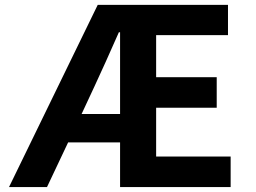

<svg xmlns="http://www.w3.org/2000/svg" viewBox="-20 -760 1040 780"><path d="M311.5 -296.9H467.8V-628.9H462.9Q405.3 -498 364.3 -410.2ZM614.3 -124H917V0H467.8V-181.6H256.8L170.9 0H16.6L377 -740.2H906.2V-617.2H614.3V-446.3H860.4V-322.3H614.3Z"/></svg>

Font: Gen Shin Gothic Monospace Bold
Style: Bold
Weight: 700
Designer: [Source Han Sans]
Ryoko NISHIZUKA  (kana & ideographs); Paul D. Hunt (Latin, Greek & Cyrillic); Wenlong ZHANG  (bopomofo
Version: Version 1.002.20150607